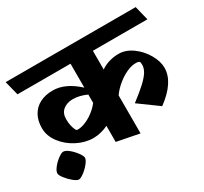

<svg xmlns="http://www.w3.org/2000/svg" viewBox="-169 -780 1148 1078"><g transform="rotate(-30 405.5 -240.5)"><path d="M787.6 -204.1Q787.6 -110.8 668.5 -23.4L543.5 -114.3Q599.1 -156.7 629.9 -185.5Q660.6 -214.4 674.1 -236.8Q687.5 -259.3 687.5 -281.2Q687.5 -296.9 683.6 -301.3Q678.2 -307.1 658.7 -307.1Q631.8 -307.1 599.6 -292.2Q567.4 -277.3 537.4 -252.4Q507.3 -227.5 486.8 -198.2V48.3L341.8 20V-84.5Q322.3 -74.2 295.9 -67.6Q269.5 -61 246.1 -61Q193.4 -61 141.1 -87.6Q88.9 -114.3 55.2 -158.9Q21.5 -203.6 21.5 -253.9Q21.5 -300.8 40.5 -335.4Q59.6 -370.1 95.2 -388.7Q130.9 -407.2 179.2 -407.2Q260.7 -407.2 341.8 -332V-487.3H-2L-25.4 -579.6H817.4L840.3 -487.3H486.8V-365.7Q510.7 -382.8 541 -391.6Q571.3 -400.4 602.1 -400.4Q648.4 -400.4 691.4 -369.4Q734.4 -338.4 761 -292Q787.6 -245.6 787.6 -204.1ZM341.8 -233.4V-287.1Q295.4 -308.6 252.9 -308.6Q214.4 -308.6 189.5 -288.3Q164.6 -268.1 164.6 -229Q164.6 -184.1 181.2 -152.3Q184.6 -146.5 193.8 -146.5Q216.8 -146.5 244.6 -158.2Q272.5 -169.9 298.3 -189.9Q324.2 -210 341.8 -233.4ZM148.4 9.8Q148.4 23.4 131.3 44.9Q114.3 66.4 92.3 83Q70.3 99.6 58.1 99.6Q45.9 99.6 24.7 82.3Q3.4 64.9 -13.4 43.2Q-30.3 21.5 -30.3 9.8Q-30.3 -5.4 -13.4 -26.6Q3.4 -47.9 25.1 -64Q46.9 -80.1 58.6 -80.1Q74.2 -80.1 95.5 -62.5Q116.7 -44.9 132.6 -22.5Q148.4 0 148.4 9.8Z"/></g></svg>

Font: Vesper Libre Heavy
Style: Regular
Weight: 900
Designer: Robert Keller & Kimya Gandhi
Foundry: Mota Italic
Version: Version 1.058